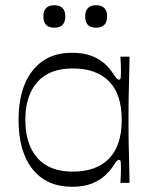

<svg xmlns="http://www.w3.org/2000/svg" viewBox="-20 -700 592 735"><path d="M255 15Q159 15 105 -52Q51 -119 51 -241Q51 -362 105 -430Q159 -498 255 -498Q301 -498 332 -485.5Q363 -473 382 -455Q401 -437 411 -421Q422 -405 426.5 -400Q431 -395 436 -395Q441 -395 442 -402.5Q443 -410 443 -431Q443 -440 442.5 -454Q442 -468 441 -483H476Q475 -425 474 -388.5Q473 -352 472.5 -328Q472 -304 472 -284.5Q472 -265 472 -241Q472 -216 472 -197Q472 -178 472.5 -154.5Q473 -131 474 -94.5Q475 -58 476 0H441Q442 -15 442.5 -29.5Q443 -44 443 -55Q443 -74 442 -81Q441 -88 436 -88Q431 -88 426.5 -83Q422 -78 411 -61Q401 -46 382 -28Q363 -10 332 2.5Q301 15 255 15ZM258 -43Q349 -43 397.5 -93Q446 -143 446 -241Q446 -339 397.5 -388.5Q349 -438 258 -438Q169 -438 123 -386Q77 -334 77 -241Q77 -148 123 -95.5Q169 -43 258 -43ZM188 -594Q146 -594 146 -637Q146 -659 157 -669.5Q168 -680 188 -680Q208 -680 219 -669.5Q230 -659 230 -637Q230 -615 219 -604.5Q208 -594 188 -594ZM348 -594Q306 -594 306 -637Q306 -659 317 -669.5Q328 -680 348 -680Q368 -680 379 -669.5Q390 -659 390 -637Q390 -615 379 -604.5Q368 -594 348 -594Z"/></svg>

Font: Ojuju ExtraLight
Style: Regular
Weight: 400
Version: Version 1.000